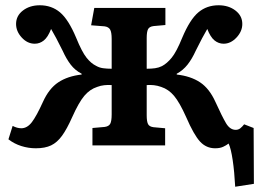

<svg xmlns="http://www.w3.org/2000/svg" viewBox="-20 -552 992 729"><path d="M873 157Q870 100 863.5 56Q857 12 848 -7Q839 0 827 5.5Q815 11 797 11Q763 11 739.5 -14.5Q716 -40 687 -107Q662 -163 641 -188Q620 -213 592 -222Q578 -227 564.5 -228.5Q551 -230 537 -229V-114Q537 -91 542 -81Q547 -71 563 -69L607 -65V0H331V-66L377 -70Q393 -72 398.5 -82Q404 -92 404 -118V-229Q390 -230 376 -228.5Q362 -227 349 -222Q321 -213 300 -188Q279 -163 254 -107Q234 -62 215.5 -36.5Q197 -11 174 0Q151 11 116 11Q88 11 61 2.5Q34 -6 12 -23L28 -74Q45 -65 61 -65Q83 -65 100.5 -87.5Q118 -110 143 -165Q166 -216 201.5 -239.5Q237 -263 290 -269V-272Q265 -285 248.5 -306.5Q232 -328 218 -359Q203 -389 193.5 -407Q184 -425 174 -442Q162 -411 146.5 -398.5Q131 -386 112 -386Q84 -386 62.5 -409.5Q41 -433 41 -461Q41 -492 67 -512Q93 -532 131 -532Q176 -532 208 -505Q240 -478 269 -409Q291 -355 308.5 -333Q326 -311 345 -302Q357 -295 371.5 -293Q386 -291 404 -291V-404Q404 -430 398 -440Q392 -450 377 -452L326 -456L338 -522H608V-457L563 -453Q547 -451 542 -441Q537 -431 537 -408V-291Q555 -291 569 -293Q583 -295 595 -301Q614 -311 632 -333Q650 -355 672 -409Q701 -478 733 -505Q765 -532 810 -532Q848 -532 874 -512Q900 -492 900 -461Q900 -433 878 -409.5Q856 -386 829 -386Q810 -386 794.5 -398.5Q779 -411 767 -442Q757 -425 747.5 -407Q738 -389 723 -359Q709 -328 692 -306.5Q675 -285 651 -272V-269Q704 -263 739.5 -239.5Q775 -216 798 -165Q823 -110 838 -84.5Q853 -59 875 -59Q885 -59 892.5 -65Q900 -71 907 -80L943 -66L944 146Z"/></svg>

Font: Literata 7pt SemiBold
Style: Regular
Weight: 600
Designer: Latin by Veronika Burian and Jose Scaglione. Greek by Irene Vlachou. Cyrillic by Vera Evstafieva.
Foundry: TypeTogether
Version: Version 3.002